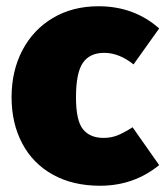

<svg xmlns="http://www.w3.org/2000/svg" viewBox="-20 -574 529 614"><path d="M489 -483 407 -368Q361 -405 313 -405Q267 -405 245 -373Q223 -341 223 -263Q223 -188 245.5 -160.5Q268 -133 311 -133Q334 -133 354 -140.5Q374 -148 404 -167L489 -46Q408 20 300 20Q213 20 149 -15.5Q85 -51 51 -115.5Q17 -180 17 -263Q17 -347 51.5 -413Q86 -479 149 -516.5Q212 -554 295 -554Q409 -554 489 -483Z"/></svg>

Font: Fira Sans Black
Style: Regular
Weight: 900
Designer: Carrois Corporate & Edenspiekermann AG
Foundry: Carrois Corporate GbR & Edenspiekermann AG
Version: Version 4.203